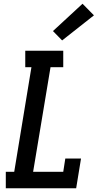

<svg xmlns="http://www.w3.org/2000/svg" viewBox="-20 -1006 540 1026"><path d="M11 0V-88H56L148 -647H115V-735H318V-647H250L157 -88H318L329 -159H413L387 0ZM312 -790 263 -840 421 -986 482 -924Z"/></svg>

Font: Iosevka Slab Semibold Oblique
Style: Regular
Weight: 600
Italic angle: -9°
Monospace: yes
Designer: Belleve Invis
Foundry: Belleve Invis
Version: Version 11.1.1; ttfautohint (v1.8.3)